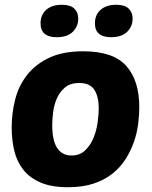

<svg xmlns="http://www.w3.org/2000/svg" viewBox="-20 -775 638 805"><path d="M265 10Q196 10 150.5 -9.5Q105 -29 78 -63Q51 -97 40 -142.5Q29 -188 29 -240Q29 -300 43.5 -357.5Q58 -415 93 -460Q128 -505 185.5 -532.5Q243 -560 329 -560Q455 -560 509.5 -498.5Q564 -437 564 -326Q564 -295 559.5 -257.5Q555 -220 542.5 -183Q530 -146 508.5 -111Q487 -76 454 -49Q421 -22 374.5 -6Q328 10 265 10ZM312 -427Q274 -427 251.5 -407.5Q229 -388 217.5 -360.5Q206 -333 202.5 -302.5Q199 -272 199 -251Q199 -185 220 -154Q241 -123 280 -123Q315 -123 337.5 -145Q360 -167 372.5 -198Q385 -229 389.5 -263Q394 -297 394 -320Q394 -370 375.5 -398.5Q357 -427 312 -427ZM150 -677Q150 -713 174 -734Q198 -755 239 -755Q275 -755 291.5 -739Q308 -723 308 -697Q308 -664 285 -641.5Q262 -619 218 -619Q150 -619 150 -677ZM378 -677Q378 -713 402 -734Q426 -755 467 -755Q503 -755 519.5 -739Q536 -723 536 -697Q536 -664 513 -641.5Q490 -619 446 -619Q378 -619 378 -677Z"/></svg>

Font: PoetsenOne
Style: Regular
Weight: 400
Designer: Rodrigo Fuenzalida, Pablo Impallari
Foundry: Pablo Impallari, Rodrigo Fuenzalida
Version: Version 1.000; ttfautohint (v0.8) -G 200 -r 50